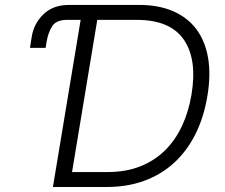

<svg xmlns="http://www.w3.org/2000/svg" viewBox="-20 -747 898 767"><path d="M106.2 -596.6Q114 -651.6 153.1 -689.6Q191.8 -727.3 255.7 -727.3H536.2Q614 -727.3 671.7 -702.2Q729.4 -677.2 764.6 -630.1Q799.7 -583.1 811.3 -515.3Q822.8 -447.4 808.2 -361.9Q794 -277 760.1 -209.9Q726.2 -142.8 674.9 -96.1Q623.6 -49.4 555.9 -24.7Q488.3 0 406.2 0H191.4L302.2 -667.6H247.2Q204.9 -667.6 188.2 -642Q171.9 -616.1 165.8 -578.1L162.3 -555.8H99.8ZM267.8 -59.7H409.8Q482.6 -59.7 539.8 -82.2Q596.9 -104.8 638.7 -145.8Q680.4 -186.8 707 -243.8Q733.7 -300.8 745 -369.3Q768.5 -509.9 714.1 -588.8Q659.8 -667.6 526.3 -667.6H368.6Z"/></svg>

Font: Inter P Light
Style: Italic
Weight: 300
Italic angle: 9.39999°
Designer: Rasmus Andersson
Foundry: rsms
Version: Version 3.018;git-588b23468